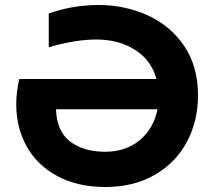

<svg xmlns="http://www.w3.org/2000/svg" viewBox="-20 -736 857 768"><path d="M45 -319Q45 -368 57 -420H606Q585 -496 519.5 -537Q454 -578 365 -578Q282 -578 175 -547V-682Q271 -716 374 -716Q479 -716 570 -675Q661 -634 716.5 -552.5Q772 -471 772 -355Q772 -251 727 -167.5Q682 -84 598 -36Q514 12 401 12Q291 12 210.5 -31Q130 -74 87.5 -149Q45 -224 45 -319ZM401 -129Q483 -129 539 -175.5Q595 -222 610 -299H204Q207 -210 261 -169.5Q315 -129 401 -129Z"/></svg>

Font: Chess Sans
Style: Bold
Weight: 700
Designer: Wolf Bōese
Foundry: Wolf Bōese
Version: Version 7.223